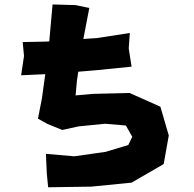

<svg xmlns="http://www.w3.org/2000/svg" viewBox="-20 -793 854 847"><path d="M211.9 -773.4 197.3 -610.4 179.7 -609.4 80.1 -607.4 85.9 -545.9 73.2 -460.9 179.7 -465.8 165 -359.4 147.5 -269.5 189.5 -246.1 254.9 -219.7 326.2 -235.4 443.4 -247.1 535.2 -239.3 563.5 -189.5 545.9 -153.3 445.3 -123 307.6 -103.5 182.6 -114.3 186.5 -27.3 192.4 33.2 382.8 30.3 560.5 12.7 702.1 -69.3 724.6 -195.3 687.5 -322.3 551.8 -382.8 389.6 -378.9 313.5 -372.1 319.3 -436.5 325.2 -476.6 406.2 -483.4 560.5 -499 547.9 -579.1 552.7 -647.5 407.2 -625 347.7 -621.1 374 -757.8 313.5 -770.5Z"/></svg>

Font: MaokenAssortedSans-TC
Style: Regular
Weight: 500
Version: Version 0.83